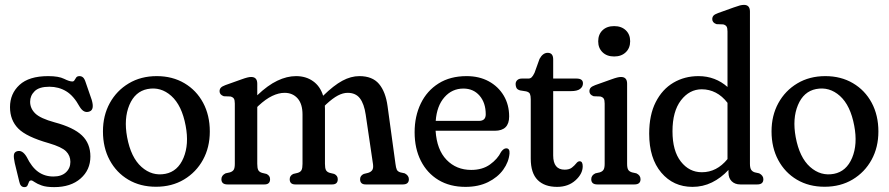

<svg xmlns="http://www.w3.org/2000/svg" viewBox="-20 -756 3644 787"><path d="M199 -32.5Q232 -32.5 250.2 -49.5Q268.5 -66.5 268.5 -92.5Q268.5 -118 250.8 -135.8Q233 -153.5 180.5 -169Q88.5 -195 54.8 -229.2Q21 -263.5 21 -317Q21 -372 60 -408Q99 -444 177.5 -444Q220.5 -444 242.5 -433Q264.5 -422 276.5 -422Q282.5 -422 285.5 -427.5Q288.5 -433 292.5 -438.5Q296.5 -444 306 -444Q314 -444 320.2 -438.8Q326.5 -433.5 331.5 -417.5L356 -346.5Q367.5 -307.5 348 -299.5Q324 -289.5 306.5 -318.5Q282 -363.5 251.2 -382Q220.5 -400.5 182.5 -400.5Q140.5 -400.5 122 -382.2Q103.5 -364 103.5 -339Q103.5 -311.5 124.5 -291Q145.5 -270.5 204 -254.5Q281 -234 315.8 -201Q350.5 -168 350.5 -114.5Q350.5 -59.5 310.2 -24.2Q270 11 202 11Q169.5 11 150.8 4.2Q132 -2.5 122.2 -9.5Q112.5 -16.5 108 -16.5Q101 -16.5 98.5 -9.5Q96 -2.5 92.8 4.2Q89.5 11 80 11Q63.5 11 59 -11.5L40.5 -87.5Q35.5 -110.5 37 -121.5Q38.5 -132.5 49.5 -136Q71.5 -143 89.5 -112.5Q110 -70.5 136.8 -51.5Q163.5 -32.5 199 -32.5Z M622.5 -444Q686.5 -444 735.8 -415Q785 -386 812.5 -334.8Q840 -283.5 840 -217Q840 -152 812 -101Q784 -50 734.2 -20.2Q684.5 9.5 619.5 9.5Q555 9.5 506 -19.5Q457 -48.5 429.5 -99.8Q402 -151 402 -217.5Q402 -282.5 430 -333.5Q458 -384.5 507.8 -414.2Q557.5 -444 622.5 -444ZM658 -43.5Q709 -53.5 732.2 -109Q755.5 -164.5 741 -240.5Q725.5 -324 682.2 -362.8Q639 -401.5 584.5 -391Q533.5 -381 510.2 -325.5Q487 -270 501 -194Q516.5 -110.5 560 -71.8Q603.5 -33 658 -43.5Z M1034.5 -413V-365.5Q1077.5 -406.5 1116.8 -425.2Q1156 -444 1193.5 -444Q1234 -444 1263.2 -423.2Q1292.5 -402.5 1304.5 -363.5Q1348 -406 1383.2 -425Q1418.5 -444 1453 -444Q1506.5 -444 1533.5 -412Q1560.5 -380 1568.5 -321.5L1601 -84.5Q1603 -68 1606.5 -60.5Q1610 -53 1621 -49.5L1639 -45.5Q1656 -36.5 1656 -21.5Q1656 0 1631 0H1479Q1456 0 1456 -21.5Q1456 -36 1471 -43L1489 -47.5Q1500.5 -51 1505.8 -58.8Q1511 -66.5 1509 -82.5L1479 -286Q1472.5 -330.5 1455.2 -353Q1438 -375.5 1405 -375.5Q1386 -375.5 1365 -364.5Q1344 -353.5 1317 -328.5L1311.5 -323Q1312 -316.5 1312 -310V-84.5Q1312 -67 1316 -59Q1320 -51 1331.5 -47.5L1350 -43Q1364.5 -36 1364.5 -21.5Q1364.5 0 1341.5 0H1190.5Q1167.5 0 1167.5 -21.5Q1167.5 -36 1182 -43L1200.5 -47.5Q1212 -51 1216 -59Q1220 -67 1220 -84.5V-286.5Q1220 -330 1199.8 -352.8Q1179.5 -375.5 1146.5 -375.5Q1122.5 -375.5 1095.8 -362.8Q1069 -350 1039.5 -322.5L1034.5 -317.5V-84.5Q1034.5 -67 1038.5 -59Q1042.5 -51 1054 -47.5L1072.5 -43Q1087 -36 1087 -21.5Q1087 0 1064 0H912.5Q887.5 0 887.5 -21.5Q887.5 -37 904.5 -45.5L922.5 -49.5Q933.5 -53 938 -60.2Q942.5 -67.5 942.5 -84.5V-331.5Q942.5 -346 938.5 -352Q934.5 -358 924.5 -360.5L897.5 -361.5Q880 -367.5 880 -382Q880 -390.5 885 -396.2Q890 -402 903.5 -407L968 -430Q984.5 -436 993.5 -438.2Q1002.5 -440.5 1009.5 -440.5Q1034.5 -440.5 1034.5 -413Z M2067 -278.5Q2067 -220 2008 -220H1765.5Q1770.5 -142 1810.5 -100.8Q1850.5 -59.5 1911.5 -59.5Q1957.5 -59.5 1988.5 -81.8Q2019.5 -104 2034 -133.5Q2044.5 -148 2055 -148Q2070 -148 2068.5 -127Q2065.5 -92 2042.8 -60.5Q2020 -29 1980.5 -9.5Q1941 10 1888 10Q1824 10 1777.2 -18.2Q1730.5 -46.5 1705 -97Q1679.5 -147.5 1679.5 -214Q1679.5 -279.5 1704.8 -331.8Q1730 -384 1777.8 -414Q1825.5 -444 1892.5 -444Q1944 -444 1983.2 -422.8Q2022.5 -401.5 2044.8 -364Q2067 -326.5 2067 -278.5ZM1879.5 -393Q1833 -393 1801.8 -357.5Q1770.5 -322 1766 -260.5H1943.5Q1971 -260.5 1971 -287.5Q1971 -334.5 1945.8 -363.8Q1920.5 -393 1879.5 -393Z M2136.5 -381.5 2111.5 -385.5Q2100 -389 2096.8 -396Q2093.5 -403 2093.5 -411.5Q2093.5 -421 2100.2 -427.5Q2107 -434 2119 -434H2146Q2153.5 -434 2159 -439Q2164.5 -444 2171 -457.5L2191.5 -514.5Q2205 -539.5 2225 -539.5Q2247.5 -539.5 2247.5 -512.5V-434H2343Q2369.5 -434 2369.5 -414.5Q2369.5 -400.5 2357.8 -391.5Q2346 -382.5 2320.5 -382.5H2247.5V-119Q2247.5 -60.5 2294.5 -60.5Q2313.5 -60.5 2324.2 -69Q2335 -77.5 2341.8 -86.2Q2348.5 -95 2356 -95Q2368.5 -95 2368.5 -74.5Q2368.5 -43.5 2338.8 -16.8Q2309 10 2263.5 10Q2212 10 2183.8 -18.2Q2155.5 -46.5 2155.5 -106V-349.5Q2155.5 -363.5 2152.2 -371Q2149 -378.5 2136.5 -381.5Z M2497.5 -524.5Q2467.5 -524.5 2449.8 -541.8Q2432 -559 2432 -586.5Q2432 -615 2449.8 -632Q2467.5 -649 2497.5 -649Q2527 -649 2545 -632Q2563 -615 2563 -587Q2563 -559 2545 -541.8Q2527 -524.5 2497.5 -524.5ZM2550.5 -413V-84.5Q2550.5 -68 2554.8 -60.5Q2559 -53 2570.5 -49.5L2588.5 -45.5Q2605.5 -37.5 2605.5 -21.5Q2605.5 0 2580.5 0H2428.5Q2403.5 0 2403.5 -21.5Q2403.5 -37.5 2420.5 -45.5L2438.5 -49.5Q2449.5 -53 2454 -60.5Q2458.5 -68 2458.5 -84.5V-331.5Q2458.5 -346 2454.5 -352Q2450.5 -358 2440.5 -360.5L2413.5 -361.5Q2396 -367.5 2396 -382Q2396 -390.5 2401 -396.2Q2406 -402 2419.5 -407L2484 -430Q2500.5 -436 2509.5 -438.2Q2518.5 -440.5 2525.5 -440.5Q2550.5 -440.5 2550.5 -413Z M2641 -208Q2641 -285 2667.8 -337.5Q2694.5 -390 2740.2 -417Q2786 -444 2843 -444Q2878 -444 2908 -432.5Q2938 -421 2962 -399.5V-627Q2962 -641.5 2958 -647.5Q2954 -653.5 2944.5 -656L2917 -657Q2899.5 -663 2899.5 -677.5Q2899.5 -686 2904.5 -691.8Q2909.5 -697.5 2923.5 -702.5L2987.5 -725.5Q3004 -731.5 3013 -733.8Q3022 -736 3029.5 -736Q3054 -736 3054 -708.5V-84.5Q3054 -68 3059 -60.2Q3064 -52.5 3074 -49.5L3092 -45.5Q3109 -36.5 3109 -21.5Q3109 0 3084 0H3014.5Q2992.5 0 2979.2 -13Q2966 -26 2966 -49V-59.5Q2935.5 -26.5 2898.2 -8.2Q2861 10 2818.5 10Q2740 10 2690.5 -48.5Q2641 -107 2641 -208ZM2736.5 -218Q2736.5 -137.5 2770.8 -93.8Q2805 -50 2857 -50Q2918 -50 2962 -104V-334.5Q2940.5 -362.5 2913.8 -376.2Q2887 -390 2856.5 -390Q2806 -390 2771.2 -344.8Q2736.5 -299.5 2736.5 -218Z M3363 -444Q3427 -444 3476.2 -415Q3525.5 -386 3553 -334.8Q3580.5 -283.5 3580.5 -217Q3580.5 -152 3552.5 -101Q3524.5 -50 3474.8 -20.2Q3425 9.5 3360 9.5Q3295.5 9.5 3246.5 -19.5Q3197.5 -48.5 3170 -99.8Q3142.5 -151 3142.5 -217.5Q3142.5 -282.5 3170.5 -333.5Q3198.5 -384.5 3248.2 -414.2Q3298 -444 3363 -444ZM3398.5 -43.5Q3449.5 -53.5 3472.8 -109Q3496 -164.5 3481.5 -240.5Q3466 -324 3422.8 -362.8Q3379.5 -401.5 3325 -391Q3274 -381 3250.8 -325.5Q3227.5 -270 3241.5 -194Q3257 -110.5 3300.5 -71.8Q3344 -33 3398.5 -43.5Z"/></svg>

Font: Fraunces 144pt SuperSoft
Style: Regular
Weight: 400
Version: Version 1.000;[b76b70a41]